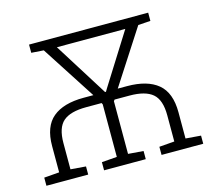

<svg xmlns="http://www.w3.org/2000/svg" viewBox="-101 -840 1103 969"><g transform="rotate(-15 450.5 -355.5)"><path d="M26.9 0V-42.5L106.4 -48.8V-186Q106.4 -288.1 161.9 -334.2Q217.3 -380.4 323.2 -380.4H374L190.9 -663.6L126.5 -668V-710.9H749V-668L684.6 -663.6L501.5 -380.4H549.8Q655.8 -380.4 711.2 -334.2Q766.6 -288.1 766.6 -186V-48.8L846.2 -42.5V0H628.4V-42.5L708 -48.8V-186Q708 -266.1 670.2 -298.6Q632.3 -331.1 549.8 -331.1H471.7L466.3 -324.2V-48.8L545.9 -42.5V0H328.1V-42.5L407.7 -48.8V-323.2L403.8 -331.1H323.2Q240.2 -331.1 202.9 -298.6Q165.5 -266.1 165.5 -186V-48.8L245.1 -42.5V0ZM435.1 -380.4H439.9L449.2 -396L616.2 -661.6H258.8L426.3 -394.5Z"/></g></svg>

Font: Roboto Slab Light
Style: Regular
Weight: 300
Designer: Google
Version: Version 2.000; ttfautohint (v1.8.1.43-b0c9)